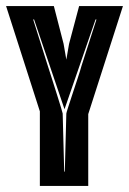

<svg xmlns="http://www.w3.org/2000/svg" viewBox="-35 -611 424 631"><path d="M96 0V-245L-15 -591H142L174 -467L183 -415L192 -467L225 -591H369L255 -236V0ZM176 -47H178L183 -238Q183 -240 189 -258.5Q195 -277 203.5 -303Q212 -329 220.5 -354.5Q229 -380 233 -395Q244 -429 256 -466.5Q268 -504 282 -547H279L177 -252L77 -547H74L122 -395Q127 -380 135 -354.5Q143 -329 151.5 -302.5Q160 -276 165.5 -257.5Q171 -239 171 -238Z"/></svg>

Font: Alumni Sans Inline One
Style: Regular
Weight: 400
Designer: Robert E. Leuschke
Foundry: Robert E. Leuschke
Version: Version 1.100; ttfautohint (v1.8.3)